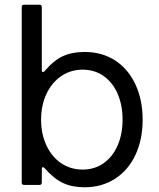

<svg xmlns="http://www.w3.org/2000/svg" viewBox="-20 -783 674 813"><path d="M169 -71Q166 -75 162 -75Q157 -75 157 -67V-10Q157 0 147 0H82Q72 0 72 -10V-753Q72 -763 82 -763H147Q157 -763 157 -753V-486Q157 -478 162 -478Q166 -478 169 -482Q207 -527 246 -545Q285 -563 338 -563Q412 -563 467.5 -527Q523 -491 553.5 -425.5Q584 -360 584 -276Q584 -192 553.5 -127Q523 -62 467 -26Q411 10 338 10Q285 10 246 -8.5Q207 -27 169 -71ZM499 -276Q499 -337 478.5 -385Q458 -433 419.5 -460.5Q381 -488 330 -488Q279 -488 239 -460.5Q199 -433 176.5 -385Q154 -337 154 -276Q154 -216 176.5 -167.5Q199 -119 239 -92Q279 -65 330 -65Q381 -65 419.5 -92.5Q458 -120 478.5 -168Q499 -216 499 -276Z"/></svg>

Font: Open Sauce Two
Style: Regular
Weight: 400
Designer: Alfredo Marco Pradil
Foundry: Creative Sauce Fz LLC
Version: Version 1.477